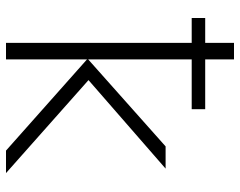

<svg xmlns="http://www.w3.org/2000/svg" viewBox="-100 -700 800 640"><g transform="rotate(90 300.0 -380.0)"><path d="M123 -619H40V-664H123V-760H178V-664H344V-619H178V-274L468 -532H542L247 -275L557 0H482L178 -270V0H123Z"/></g></svg>

Font: Noto Sans Mono UI Light
Style: Regular
Weight: 300
Monospace: yes
Designer: Monotype Design team
Foundry: Monotype Imaging Inc.
Version: Version 1.000